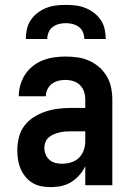

<svg xmlns="http://www.w3.org/2000/svg" viewBox="-20 -760 540 788"><path d="M189 8Q169 8 150 4.5Q131 1 114 -9Q97 -19 84.5 -34.5Q72 -50 64.5 -67.5Q57 -85 54 -104.5Q51 -124 51 -143Q51 -170 57.5 -196Q64 -222 79.5 -243Q95 -264 117.5 -278.5Q140 -293 165 -301.5Q190 -310 216.5 -313.5Q243 -317 269 -317H330V-351Q330 -368 325 -383.5Q320 -399 308.5 -410.5Q297 -422 281 -427Q265 -432 248 -432Q234 -432 219.5 -428.5Q205 -425 193 -416Q181 -407 174.5 -393Q168 -379 168 -365H57Q57 -388 63.5 -411Q70 -434 83 -454Q96 -474 115 -489Q134 -504 156 -512.5Q178 -521 201.5 -524.5Q225 -528 248 -528Q273 -528 298 -524.5Q323 -521 345.5 -511Q368 -501 387 -484.5Q406 -468 418.5 -446.5Q431 -425 436 -400.5Q441 -376 441 -351V0H330V-78Q325 -68 323.5 -65.5Q322 -63 319 -58.5Q316 -54 312.5 -49.5Q309 -45 305.5 -41Q302 -37 298 -33Q294 -29 290 -25.5Q286 -22 281.5 -19Q277 -16 272.5 -13Q268 -10 263 -7.5Q258 -5 253 -3Q248 -1 242.5 0.5Q237 2 232 3.5Q227 5 221.5 5.5Q216 6 210.5 6.5Q205 7 199.5 7.5Q194 8 189 8ZM234 -88Q253 -88 271.5 -93.5Q290 -99 303.5 -112Q317 -125 323.5 -143Q330 -161 330 -180V-221H269Q257 -221 245.5 -220Q234 -219 222.5 -216Q211 -213 200 -208.5Q189 -204 180 -196Q171 -188 166.5 -177Q162 -166 162 -154Q162 -140 167 -127Q172 -114 182.5 -104.5Q193 -95 206.5 -91.5Q220 -88 234 -88ZM86 -600Q86 -620 90.5 -640.5Q95 -661 106.5 -678Q118 -695 134.5 -707.5Q151 -720 170 -727.5Q189 -735 209.5 -737.5Q230 -740 250 -740Q270 -740 290.5 -737.5Q311 -735 330 -727.5Q349 -720 365.5 -707.5Q382 -695 393.5 -678Q405 -661 409.5 -640.5Q414 -620 414 -600H326Q326 -614 320.5 -627.5Q315 -641 303.5 -649.5Q292 -658 278 -661.5Q264 -665 250 -665Q236 -665 222 -661.5Q208 -658 196.5 -649.5Q185 -641 179.5 -627.5Q174 -614 174 -600Z"/></svg>

Font: Iosevka Curly
Style: Bold
Weight: 700
Monospace: yes
Designer: Belleve Invis
Foundry: Belleve Invis
Version: Version 22.1.2; ttfautohint (v1.8.4)